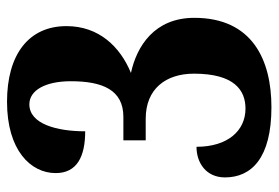

<svg xmlns="http://www.w3.org/2000/svg" viewBox="-140 -624 774 533"><g transform="rotate(-90 246.5 -357.0)"><path d="M216 10C347 10 464 -43 464 -204C464 -315 385 -364 311 -380C384 -410 441 -469 441 -559C441 -664 362 -724 231 -724C96 -724 33 -658 33 -589C33 -529 80 -507 149 -507C149 -585 169 -662 224 -662C263 -662 288 -617 288 -547C288 -459 264 -401 189 -401H124V-339H184C267 -339 309 -283 309 -205C309 -93 263 -62 212 -62C151 -62 106 -111 106 -198C61 -198 21 -171 21 -119C21 -46 74 10 216 10Z"/></g></svg>

Font: Noto Serif Myanmar Condensed ExtraBold
Style: Regular
Weight: 800
Width: 3
Designer: Ben Mitchell and the Monotype Design Team
Foundry: Monotype Imaging Inc.
Version: Version 2.106